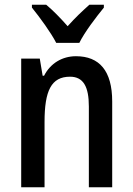

<svg xmlns="http://www.w3.org/2000/svg" viewBox="-20 -786 557 806"><path d="M216 -606H313C335 -651 384 -715 416 -754V-766H355C323 -737 298 -714 264 -676C234 -710 201 -744 174 -766H114V-754C148 -712 194 -649 216 -606ZM299 -550C242 -550 192 -521 165 -468H159L147 -540H69V0H167V-274C167 -405 195 -464 274 -464C330 -464 353 -422 353 -339V0H451V-360C451 -489 397 -550 299 -550Z"/></svg>

Font: Noto Sans Thai Cond Med
Style: Regular
Weight: 500
Width: 3
Designer: Monotype Design Team
Foundry: Monotype Imaging Inc.
Version: Version 2.002